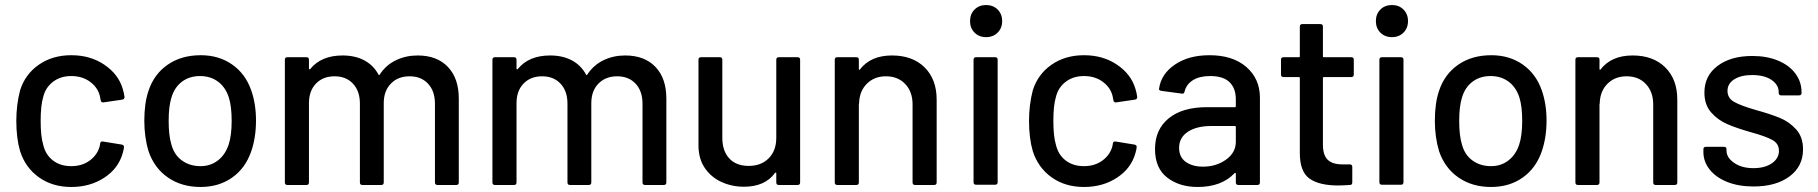

<svg xmlns="http://www.w3.org/2000/svg" viewBox="-20 -737 7242 765"><path d="M60 -135Q45 -186 45 -256Q45 -319 60 -377Q80 -441 134.5 -479Q189 -517 264 -517Q340 -517 396 -479Q452 -441 469 -383Q474 -367 476 -351V-349Q476 -342 467 -340L392 -329H390Q383 -329 381 -338L378 -354Q370 -388 339 -411Q308 -434 264 -434Q221 -434 191 -411Q161 -388 152 -350Q142 -317 142 -255Q142 -194 152 -161Q161 -121 190.5 -98Q220 -75 264 -75Q308 -75 339 -98.5Q370 -122 378 -158L379 -165Q380 -175 391 -173L465 -161Q474 -159 474 -152Q474 -144 469 -127Q452 -66 395.5 -29Q339 8 264 8Q189 8 135 -30.5Q81 -69 60 -135Z M572 -134Q555 -190 555 -256Q555 -327 572 -376Q594 -442 648.5 -479.5Q703 -517 780 -517Q852 -517 905 -480Q958 -443 981 -377Q1000 -323 1000 -257Q1000 -189 981 -134Q958 -67 905 -29.5Q852 8 779 8Q704 8 649.5 -29.5Q595 -67 572 -134ZM891 -161Q903 -197 903 -255Q903 -313 892 -348Q879 -389 849 -411.5Q819 -434 777 -434Q735 -434 705 -411.5Q675 -389 663 -348Q652 -313 652 -255Q652 -197 663 -161Q674 -120 705 -97.5Q736 -75 779 -75Q819 -75 848.5 -98Q878 -121 891 -161Z M1808 -344V-10Q1808 0 1798 0H1723Q1713 0 1713 -10V-324Q1713 -374 1685.5 -403.5Q1658 -433 1612 -433Q1566 -433 1537.5 -404Q1509 -375 1509 -326V-10Q1509 0 1499 0H1424Q1414 0 1414 -10V-324Q1414 -374 1386.5 -403.5Q1359 -433 1313 -433Q1267 -433 1239 -404Q1211 -375 1211 -326V-10Q1211 0 1201 0H1125Q1115 0 1115 -10V-499Q1115 -509 1125 -509H1201Q1211 -509 1211 -499V-464Q1211 -462 1212.5 -461Q1214 -460 1216 -462Q1260 -516 1345 -516Q1395 -516 1431.5 -496.5Q1468 -477 1488 -440Q1490 -435 1493 -440Q1518 -478 1557.5 -497Q1597 -516 1644 -516Q1721 -516 1764.5 -470.5Q1808 -425 1808 -344Z M2635 -344V-10Q2635 0 2625 0H2550Q2540 0 2540 -10V-324Q2540 -374 2512.5 -403.5Q2485 -433 2439 -433Q2393 -433 2364.5 -404Q2336 -375 2336 -326V-10Q2336 0 2326 0H2251Q2241 0 2241 -10V-324Q2241 -374 2213.5 -403.5Q2186 -433 2140 -433Q2094 -433 2066 -404Q2038 -375 2038 -326V-10Q2038 0 2028 0H1952Q1942 0 1942 -10V-499Q1942 -509 1952 -509H2028Q2038 -509 2038 -499V-464Q2038 -462 2039.5 -461Q2041 -460 2043 -462Q2087 -516 2172 -516Q2222 -516 2258.5 -496.5Q2295 -477 2315 -440Q2317 -435 2320 -440Q2345 -478 2384.5 -497Q2424 -516 2471 -516Q2548 -516 2591.5 -470.5Q2635 -425 2635 -344Z M3083 -509H3158Q3168 -509 3168 -499V-10Q3168 0 3158 0H3083Q3073 0 3073 -10V-47Q3073 -49 3071.5 -49.5Q3070 -50 3068 -48Q3028 7 2944 7Q2896 7 2854.5 -12Q2813 -31 2788 -68Q2763 -105 2763 -158V-499Q2763 -509 2773 -509H2848Q2858 -509 2858 -499V-188Q2858 -136 2885.5 -106Q2913 -76 2963 -76Q3013 -76 3043 -106.5Q3073 -137 3073 -188V-499Q3073 -509 3083 -509Z M3712 -340V-10Q3712 0 3702 0H3626Q3616 0 3616 -10V-321Q3616 -371 3587 -402Q3558 -433 3510 -433Q3464 -433 3434.5 -404Q3405 -375 3403 -328Q3403 -322 3402 -322V-10Q3402 0 3392 0H3316Q3306 0 3306 -10V-499Q3306 -509 3316 -509H3392Q3402 -509 3402 -499V-462Q3402 -460 3403.5 -459Q3405 -458 3406 -460Q3449 -516 3534 -516Q3616 -516 3664 -468.5Q3712 -421 3712 -340Z M3845 -653Q3845 -681 3863 -699Q3881 -717 3909 -717Q3937 -717 3955 -699Q3973 -681 3973 -653Q3973 -625 3955 -607Q3937 -589 3909 -589Q3881 -589 3863 -607Q3845 -625 3845 -653ZM3869 -509H3945Q3955 -509 3955 -499V-11Q3955 -1 3945 -1H3869Q3859 -1 3859 -11V-499Q3859 -509 3869 -509Z M4095 -135Q4080 -186 4080 -256Q4080 -319 4095 -377Q4115 -441 4169.5 -479Q4224 -517 4299 -517Q4375 -517 4431 -479Q4487 -441 4504 -383Q4509 -367 4511 -351V-349Q4511 -342 4502 -340L4427 -329H4425Q4418 -329 4416 -338L4413 -354Q4405 -388 4374 -411Q4343 -434 4299 -434Q4256 -434 4226 -411Q4196 -388 4187 -350Q4177 -317 4177 -255Q4177 -194 4187 -161Q4196 -121 4225.5 -98Q4255 -75 4299 -75Q4343 -75 4374 -98.5Q4405 -122 4413 -158L4414 -165Q4415 -175 4426 -173L4500 -161Q4509 -159 4509 -152Q4509 -144 4504 -127Q4487 -66 4430.5 -29Q4374 8 4299 8Q4224 8 4170 -30.5Q4116 -69 4095 -135Z M5000 -348V-10Q5000 0 4990 0H4914Q4904 0 4904 -10V-45Q4904 -50 4899 -47Q4847 8 4752 8Q4679 8 4630.5 -29.5Q4582 -67 4582 -143Q4582 -221 4636.5 -265.5Q4691 -310 4789 -310H4900Q4904 -310 4904 -314V-341Q4904 -385 4879 -409.5Q4854 -434 4802 -434Q4759 -434 4733 -417.5Q4707 -401 4700 -373Q4698 -362 4689 -364L4607 -375Q4597 -377 4598 -383Q4606 -442 4661 -479.5Q4716 -517 4799 -517Q4892 -517 4946 -470Q5000 -423 5000 -348ZM4904 -172V-231Q4904 -235 4900 -235H4807Q4748 -235 4713 -212Q4678 -189 4678 -148Q4678 -111 4704.5 -92Q4731 -73 4773 -73Q4826 -73 4865 -101Q4904 -129 4904 -172Z M5364 -430H5255Q5251 -430 5251 -426V-161Q5251 -119 5270 -100.5Q5289 -82 5329 -82H5358Q5368 -82 5368 -72V-10Q5368 0 5358 0Q5326 2 5312 2Q5236 2 5197.5 -25.5Q5159 -53 5159 -127V-426Q5159 -430 5155 -430H5094Q5084 -430 5084 -440V-499Q5084 -509 5094 -509H5155Q5159 -509 5159 -513V-631Q5159 -641 5169 -641H5241Q5251 -641 5251 -631V-513Q5251 -509 5255 -509H5364Q5374 -509 5374 -499V-440Q5374 -430 5364 -430Z M5462 -653Q5462 -681 5480 -699Q5498 -717 5526 -717Q5554 -717 5572 -699Q5590 -681 5590 -653Q5590 -625 5572 -607Q5554 -589 5526 -589Q5498 -589 5480 -607Q5462 -625 5462 -653ZM5486 -509H5562Q5572 -509 5572 -499V-11Q5572 -1 5562 -1H5486Q5476 -1 5476 -11V-499Q5476 -509 5486 -509Z M5714 -134Q5697 -190 5697 -256Q5697 -327 5714 -376Q5736 -442 5790.5 -479.5Q5845 -517 5922 -517Q5994 -517 6047 -480Q6100 -443 6123 -377Q6142 -323 6142 -257Q6142 -189 6123 -134Q6100 -67 6047 -29.5Q5994 8 5921 8Q5846 8 5791.5 -29.5Q5737 -67 5714 -134ZM6033 -161Q6045 -197 6045 -255Q6045 -313 6034 -348Q6021 -389 5991 -411.5Q5961 -434 5919 -434Q5877 -434 5847 -411.5Q5817 -389 5805 -348Q5794 -313 5794 -255Q5794 -197 5805 -161Q5816 -120 5847 -97.5Q5878 -75 5921 -75Q5961 -75 5990.5 -98Q6020 -121 6033 -161Z M6663 -340V-10Q6663 0 6653 0H6577Q6567 0 6567 -10V-321Q6567 -371 6538 -402Q6509 -433 6461 -433Q6415 -433 6385.5 -404Q6356 -375 6354 -328Q6354 -322 6353 -322V-10Q6353 0 6343 0H6267Q6257 0 6257 -10V-499Q6257 -509 6267 -509H6343Q6353 -509 6353 -499V-462Q6353 -460 6354.5 -459Q6356 -458 6357 -460Q6400 -516 6485 -516Q6567 -516 6615 -468.5Q6663 -421 6663 -340Z M6767 -131V-142Q6767 -152 6777 -152H6849Q6859 -152 6859 -142V-137Q6859 -109 6889.5 -88Q6920 -67 6966 -67Q7012 -67 7040 -86.5Q7068 -106 7068 -136Q7068 -165 7041.5 -179.5Q7015 -194 6957 -210Q6900 -226 6862 -242.5Q6824 -259 6797.5 -289.5Q6771 -320 6771 -368Q6771 -435 6823.5 -474.5Q6876 -514 6962 -514Q7020 -514 7064.5 -495.5Q7109 -477 7133.5 -444Q7158 -411 7158 -370V-367Q7158 -357 7148 -357H7077Q7067 -357 7067 -367V-370Q7067 -399 7038.5 -418.5Q7010 -438 6961 -438Q6917 -438 6890 -421Q6863 -404 6863 -375Q6863 -346 6889.5 -331Q6916 -316 6975 -299Q7033 -283 7071 -267.5Q7109 -252 7136.5 -221.5Q7164 -191 7164 -142Q7164 -74 7110 -34Q7056 6 6967 6Q6907 6 6862 -12Q6817 -30 6792 -61.5Q6767 -93 6767 -131Z"/></svg>

Font: BarlowMedium
Style: Regular
Weight: 500
Designer: Jeremy Tribby
Foundry: Tribby Type
Version: Version 1.422